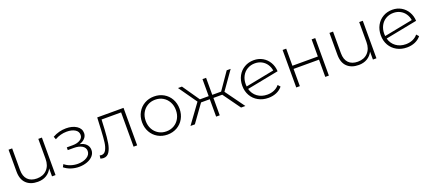

<svg xmlns="http://www.w3.org/2000/svg" viewBox="56 -1516 5613 2511"><g transform="rotate(-20 2862.0 -261.0)"><path d="M554 -522V0H505V-110Q478 -56 427.5 -26Q377 4 309 4Q207 4 148.5 -52.5Q90 -109 90 -217V-522H140V-221Q140 -133 185 -87Q230 -41 312 -41Q400 -41 452 -96Q504 -151 504 -244V-522Z M1108 -149Q1108 -103 1077.5 -68Q1047 -33 995 -14Q943 5 882 5Q826 5 772.5 -12.5Q719 -30 679 -63L699 -100Q734 -70 782.5 -54Q831 -38 881 -38Q955 -38 1006 -69.5Q1057 -101 1057 -153Q1057 -199 1014.5 -225.5Q972 -252 900 -252H816V-290H898Q961 -290 1001.5 -315Q1042 -340 1042 -382Q1042 -431 997.5 -457.5Q953 -484 884 -484Q796 -484 718 -439L703 -479Q791 -528 890 -528Q977 -528 1035 -490.5Q1093 -453 1093 -389Q1093 -348 1064 -317Q1035 -286 987 -272Q1045 -261 1076.5 -228.5Q1108 -196 1108 -149Z M1690 -522V0H1640V-477H1368L1361 -338Q1355 -230 1343 -157Q1331 -84 1302 -39Q1273 6 1222 6Q1207 6 1179 -1L1184 -44Q1200 -40 1208 -40Q1250 -40 1272 -81Q1294 -122 1302 -183Q1310 -244 1315 -342L1324 -522Z M1853 -261Q1853 -337 1887 -397.5Q1921 -458 1980.5 -492Q2040 -526 2114 -526Q2188 -526 2247.5 -492Q2307 -458 2341 -397.5Q2375 -337 2375 -261Q2375 -185 2341 -124.5Q2307 -64 2247.5 -30Q2188 4 2114 4Q2040 4 1980.5 -30Q1921 -64 1887 -124.5Q1853 -185 1853 -261ZM2324 -261Q2324 -325 2296.5 -375Q2269 -425 2221.5 -453Q2174 -481 2114 -481Q2054 -481 2006.5 -453Q1959 -425 1931.5 -375Q1904 -325 1904 -261Q1904 -197 1931.5 -147Q1959 -97 2006.5 -69Q2054 -41 2114 -41Q2174 -41 2221.5 -69Q2269 -97 2296.5 -147Q2324 -197 2324 -261Z M2962 -242H2839V0H2789V-242H2667L2493 0H2432L2627 -268L2448 -522H2503L2667 -285H2789V-522H2839V-285H2962L3126 -522H3181L3002 -268L3196 0H3136Z M3686 -114 3715 -81Q3681 -39 3630 -17.5Q3579 4 3518 4Q3440 4 3378.5 -30Q3317 -64 3282.5 -124Q3248 -184 3248 -261Q3248 -338 3280.5 -398Q3313 -458 3371 -492Q3429 -526 3502 -526Q3570 -526 3624.5 -494.5Q3679 -463 3711.5 -407.5Q3744 -352 3747 -283L3306 -197Q3325 -125 3382 -83Q3439 -41 3519 -41Q3570 -41 3613.5 -59.5Q3657 -78 3686 -114ZM3297 -265Q3297 -254 3299 -234L3697 -312Q3690 -359 3664 -398Q3638 -437 3596 -459.5Q3554 -482 3502 -482Q3443 -482 3396 -454.5Q3349 -427 3323 -377.5Q3297 -328 3297 -265Z M3904 -522H3954V-284H4308V-522H4358V0H4308V-240H3954V0H3904Z M5020 -522V0H4971V-110Q4944 -56 4893.5 -26Q4843 4 4775 4Q4673 4 4614.5 -52.5Q4556 -109 4556 -217V-522H4606V-221Q4606 -133 4651 -87Q4696 -41 4778 -41Q4866 -41 4918 -96Q4970 -151 4970 -244V-522Z M5614 -114 5643 -81Q5609 -39 5558 -17.5Q5507 4 5446 4Q5368 4 5306.5 -30Q5245 -64 5210.5 -124Q5176 -184 5176 -261Q5176 -338 5208.5 -398Q5241 -458 5299 -492Q5357 -526 5430 -526Q5498 -526 5552.5 -494.5Q5607 -463 5639.5 -407.5Q5672 -352 5675 -283L5234 -197Q5253 -125 5310 -83Q5367 -41 5447 -41Q5498 -41 5541.5 -59.5Q5585 -78 5614 -114ZM5225 -265Q5225 -254 5227 -234L5625 -312Q5618 -359 5592 -398Q5566 -437 5524 -459.5Q5482 -482 5430 -482Q5371 -482 5324 -454.5Q5277 -427 5251 -377.5Q5225 -328 5225 -265Z"/></g></svg>

Font: Montserrat Alternates Light
Style: Regular
Weight: 300
Designer: Julieta Ulanovsky
Foundry: Julieta Ulanovsky
Version: Version 7.200